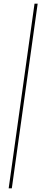

<svg xmlns="http://www.w3.org/2000/svg" viewBox="-20 -766 251 1040"><path d="M27 254 167 -746H184L44 254Z"/></svg>

Font: Hanken Grotesk Thin
Style: Italic
Weight: 250
Italic angle: -8°
Designer: Alfredo Marco Pradil
Foundry: Hanken Design Co.
Version: Version 3.013